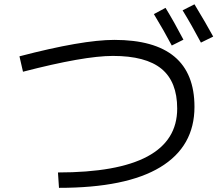

<svg xmlns="http://www.w3.org/2000/svg" viewBox="-20 -862 1040 901"><path d="M702.1 -795.9 756.8 -825.2Q797.9 -757.8 840.8 -675.8L786.1 -648.4Q750 -716.8 702.1 -795.9ZM836.9 -813.5 892.6 -841.8Q945.3 -754.9 980.5 -690.4L922.9 -662.1Q878.9 -745.1 836.9 -813.5ZM71.3 -597.7Q366.2 -674.8 516.6 -674.8Q892.6 -674.8 892.6 -360.4Q892.6 -174.8 732.4 -77.6Q572.3 19.5 256.8 19.5L252 -52.7Q811.5 -52.7 811.5 -352.5Q811.5 -478.5 737.8 -539.1Q664.1 -599.6 509.8 -599.6Q374 -599.6 87.9 -525.4Z"/></svg>

Font: Mgen+ 1c regular
Style: Regular
Weight: 400
Designer: [Source Han Sans]
Ryoko NISHIZUKA  (kana & ideographs); Paul D. Hunt (Latin, Greek & Cyrillic); Wenlong ZHANG  (bopomofo
Version: Version 1.059.20150602